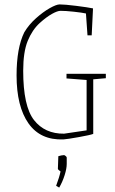

<svg xmlns="http://www.w3.org/2000/svg" viewBox="-20 -621 519 869"><path d="M55 -280Q55 -404 90 -475Q111 -510 143 -538.5Q175 -567 205 -584Q235 -601 250 -601Q273 -601 325 -594.5Q377 -588 401 -583L395 -461H376L369 -560Q351 -564 314 -568Q277 -572 254 -572Q240 -572 215 -558Q190 -544 160 -517Q126 -486 105.5 -436Q85 -386 85 -301Q85 -140 134 -77.5Q183 -15 270 -16L372 -31V-259L281 -266V-287H459V-267L402 -262V-15Q390 -10 337 -0.5Q284 9 267 10Q163 14 109 -62.5Q55 -139 55 -280ZM234 220Q249 180 254 155Q252 153 247 149.5Q242 146 242 143L244 86Q250 84 257.5 82.5Q265 81 270 81Q272 81 277 85Q282 89 282 92V121Q282 142 272.5 172Q263 202 248 228Z"/></svg>

Font: Grenze Thin
Style: Regular
Weight: 250
Designer: Renata Polastri
Foundry: Omnibus-Type
Version: Version 1.002; ttfautohint (v1.8)